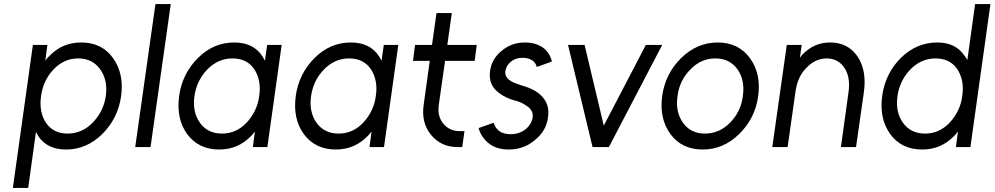

<svg xmlns="http://www.w3.org/2000/svg" viewBox="-20 -720 4869 940"><path d="M212 -500 202 -424Q207 -429 211.5 -435Q216 -441 221 -445Q284 -512 377 -512Q479 -512 533 -436Q588 -360 573 -250Q558 -141 481 -64Q404 12 303 12Q211 12 167 -54Q165 -59 162 -64Q159 -69 156 -74L118 200H43L141 -500ZM311 -66Q382 -66 434 -120Q487 -174 498 -250Q509 -326 471 -380Q433 -434 363 -434Q294 -434 243 -381Q192 -328 181 -250Q170 -172 205 -119Q241 -66 311 -66Z M741 -700 642 0H717L816 -700Z M1288 -500 1277 -423Q1274 -428 1271 -433.5Q1268 -439 1265 -444Q1221 -512 1127 -512Q1025 -512 949 -436Q872 -359 857 -250Q842 -139 896 -64Q952 12 1053 12Q1147 12 1211 -56Q1215 -60 1219.5 -65.5Q1224 -71 1228 -76L1218 0H1289L1359 -500ZM1118 -434Q1189 -434 1225 -381Q1242 -355 1248.5 -322Q1255 -289 1249 -250Q1244 -211 1228 -178.5Q1212 -146 1187 -119Q1136 -66 1067 -66Q996 -66 958 -120Q921 -173 932 -250Q943 -326 995 -380Q1048 -434 1118 -434Z M1859 -500 1848 -423Q1845 -428 1842 -433.5Q1839 -439 1836 -444Q1792 -512 1698 -512Q1596 -512 1520 -436Q1443 -359 1428 -250Q1413 -139 1467 -64Q1523 12 1624 12Q1718 12 1782 -56Q1786 -60 1790.5 -65.5Q1795 -71 1799 -76L1789 0H1860L1930 -500ZM1689 -434Q1760 -434 1796 -381Q1813 -355 1819.5 -322Q1826 -289 1820 -250Q1815 -211 1799 -178.5Q1783 -146 1758 -119Q1707 -66 1638 -66Q1567 -66 1529 -120Q1492 -173 1503 -250Q1514 -326 1566 -380Q1619 -434 1689 -434Z M2117 -656 2095 -500H2012L2002 -422H2084L2054 -205Q2042 -119 2090 -60Q2139 0 2220 0H2243L2254 -78H2231Q2180 -78 2150 -115Q2121 -151 2128 -205L2159 -422H2304L2314 -500H2170L2192 -656Z M2682 -419Q2672 -462 2638 -487Q2603 -512 2549 -512Q2484 -512 2436 -471Q2387 -432 2379 -371Q2372 -316 2405 -281Q2422 -264 2445 -250.5Q2468 -237 2497 -229Q2513 -225 2525.5 -220Q2538 -215 2548 -208Q2593 -184 2588 -146Q2583 -112 2553 -87Q2522 -63 2480 -63Q2414 -63 2397 -119L2323 -93Q2336 -46 2376 -16Q2413 12 2471 12Q2543 12 2596 -32Q2654 -77 2663 -145Q2672 -204 2637 -244Q2605 -282 2536 -301Q2524 -305 2513 -309Q2502 -313 2492 -317Q2450 -338 2454 -370Q2458 -399 2481 -418Q2504 -437 2539 -437Q2566 -437 2585 -425Q2603 -413 2608 -392Z M2761 -500 2881 0H2961L3222 -500H3142L2936 -105L2842 -500Z M3482 -434Q3553 -434 3591 -380Q3628 -327 3617 -250Q3612 -211 3596.5 -179Q3581 -147 3555 -120Q3502 -66 3431 -66Q3361 -66 3323 -120Q3286 -173 3297 -250Q3302 -289 3318 -321.5Q3334 -354 3360 -380Q3412 -434 3482 -434ZM3494 -512Q3393 -512 3315 -436Q3237 -359 3222 -250Q3207 -140 3262 -64Q3318 12 3420 12Q3522 12 3599 -64Q3677 -140 3692 -250Q3707 -360 3651 -436Q3595 -512 3494 -512Z M4171 0 4209 -266Q4217 -321 4209 -365.5Q4201 -410 4178 -444Q4131 -512 4044 -512Q3964 -512 3908 -452Q3905 -449 3902 -445Q3899 -441 3896 -437L3905 -500H3832L3761 0H3836L3874 -267Q3884 -345 3928 -388Q3972 -434 4027 -434Q4083 -434 4114 -388Q4145 -342 4134 -267L4097 0Z M4560 -434Q4490 -434 4437 -380Q4385 -326 4374 -250Q4363 -173 4400 -120Q4438 -66 4509 -66Q4578 -66 4629 -119Q4654 -146 4670 -178.5Q4686 -211 4691 -250Q4697 -289 4690.5 -322Q4684 -355 4667 -381Q4631 -434 4560 -434ZM4569 -512Q4659 -512 4702 -447Q4706 -443 4709 -437.5Q4712 -432 4716 -426L4754 -700H4829L4731 0H4660L4670 -76Q4666 -71 4661 -65Q4656 -59 4651 -54Q4587 12 4495 12Q4393 12 4338 -64Q4284 -140 4299 -250Q4314 -360 4390 -436Q4467 -512 4569 -512Z"/></svg>

Font: Unageo
Style: Regular-Italic
Weight: 400
Designer: Richard Sepsi
Foundry: Richard Sepsi
Version: Version 2.000